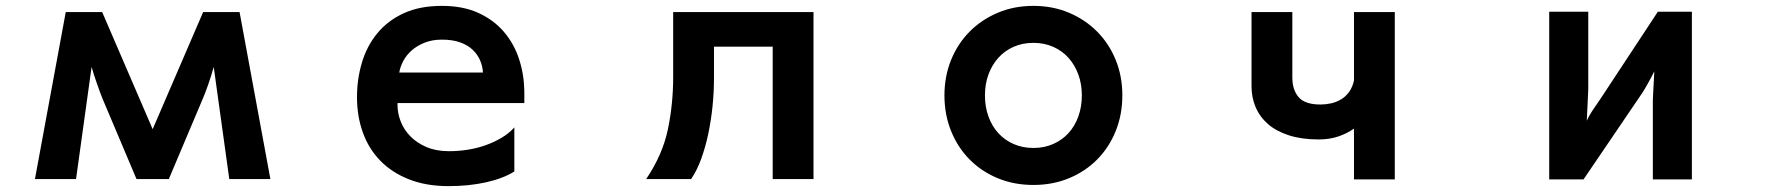

<svg xmlns="http://www.w3.org/2000/svg" viewBox="-20 -558 6040 654"><path d="M204 -517H328L500 -118L672 -517H796L901 52H761L708 -330Q700 -301 689 -269.5Q678 -238 670 -220L555 52H445L330 -220Q326 -229 321 -243Q316 -257 310.5 -272.5Q305 -288 300 -303.5Q295 -319 292 -330L239 52H99Z M1508 76Q1432 76 1373.5 53Q1315 30 1275.5 -10.5Q1236 -51 1216 -106.5Q1196 -162 1196 -227Q1196 -289 1213 -345.5Q1230 -402 1265.5 -445Q1301 -488 1355.5 -513Q1410 -538 1485 -538Q1557 -538 1609.5 -514Q1662 -490 1696.5 -449.5Q1731 -409 1748 -357Q1765 -305 1766 -248V-207H1334V-201Q1334 -172 1345 -144Q1356 -116 1378 -93.5Q1400 -71 1433 -57Q1466 -43 1509 -43Q1541 -43 1573 -48Q1605 -53 1634.5 -63.5Q1664 -74 1689 -89Q1714 -104 1732 -124V26Q1694 50 1635.5 63Q1577 76 1508 76ZM1625 -311Q1624 -332 1615.5 -352Q1607 -372 1590.5 -388Q1574 -404 1548 -413.5Q1522 -423 1485 -423Q1452 -423 1426 -412.5Q1400 -402 1382 -386Q1364 -370 1353.5 -350Q1343 -330 1340 -311Z M2181 52Q2237 -31 2255 -117.5Q2273 -204 2273 -295V-517H2751V52H2612V-399H2412V-291Q2412 -244 2407 -195.5Q2402 -147 2392.5 -102Q2383 -57 2368.5 -17Q2354 23 2334 52Z M3500 72Q3434 72 3378.5 49Q3323 26 3282.5 -15Q3242 -56 3219.5 -112Q3197 -168 3197 -233Q3197 -298 3219.5 -353.5Q3242 -409 3282.5 -450Q3323 -491 3378.5 -514.5Q3434 -538 3500 -538Q3566 -538 3621.5 -514.5Q3677 -491 3717.5 -450Q3758 -409 3780.5 -353.5Q3803 -298 3803 -233Q3803 -168 3780.5 -112Q3758 -56 3717.5 -15Q3677 26 3621.5 49Q3566 72 3500 72ZM3500 -54Q3537 -54 3567.5 -67.5Q3598 -81 3619.5 -104.5Q3641 -128 3653 -161Q3665 -194 3665 -233Q3665 -272 3653 -304.5Q3641 -337 3619.5 -361Q3598 -385 3567.5 -398.5Q3537 -412 3500 -412Q3463 -412 3432.5 -398.5Q3402 -385 3380.5 -361Q3359 -337 3347 -304.5Q3335 -272 3335 -233Q3335 -194 3347 -161Q3359 -128 3380.5 -104.5Q3402 -81 3432.5 -67.5Q3463 -54 3500 -54Z M4592 -120Q4568 -103 4538 -93Q4508 -83 4472 -83Q4414 -83 4370.5 -97Q4327 -111 4299 -135.5Q4271 -160 4257 -193Q4243 -226 4243 -264V-517H4382V-294Q4382 -252 4403.5 -227Q4425 -202 4478 -202Q4496 -202 4514 -206Q4532 -210 4548 -219.5Q4564 -229 4575.5 -245Q4587 -261 4592 -284V-517H4731V53H4592Z M5257 -518H5390V-253L5385 -147Q5396 -170 5409.5 -189Q5423 -208 5434 -225L5627 -518H5743V53H5610V-219L5615 -315Q5605 -295 5593 -273.5Q5581 -252 5575 -243L5374 53H5257Z"/></svg>

Font: LINE Seed JP_TTF Bold
Style: Regular
Weight: 700
Designer: LINE & Fontrix & Fontworks
Version: Version 1.009